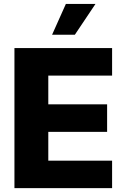

<svg xmlns="http://www.w3.org/2000/svg" viewBox="-20 -977 657 997"><path d="M55 0V-727.3H562.1V-584.5H230.8V-435.4H536.2V-292.3H230.8V-142.8H562.1V0ZM250.4 -796.5 322.1 -956.7H475.9L368.6 -796.5Z"/></svg>

Font: Inter P Extra Bold
Style: Regular
Weight: 800
Designer: Rasmus Andersson
Foundry: rsms
Version: Version 3.018;git-588b23468